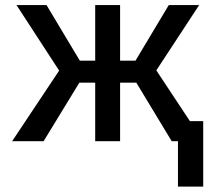

<svg xmlns="http://www.w3.org/2000/svg" viewBox="-20 -548 847 745"><path d="M646.3 0 508.9 -227.3H446V0H349.4V-227.3H288L149.1 0H27L209.5 -274.1L44 -528.4H160.5L289.8 -312.5H349.4V-528.4H446V-312.5H505.7L634.9 -528.4H752.8L586.6 -274.9L768.5 0ZM768.5 -78.1V176.1H670.5V-78.1Z"/></svg>

Font: Inter UI
Style: Regular
Weight: 400
Designer: Rasmus Andersson
Foundry: rsms
Version: Version 2.2